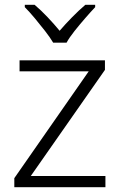

<svg xmlns="http://www.w3.org/2000/svg" viewBox="-20 -785 503 805"><path d="M40 0V-38L352 -486H62V-532H420V-492L109 -47H422V0ZM203 -606Q190 -628 169 -655Q148 -682 125.5 -709Q103 -736 84 -755V-765H125Q152 -742 179.5 -713Q207 -684 230 -656Q254 -684 282.5 -713Q311 -742 338 -765H379V-755Q361 -736 337.5 -709Q314 -682 292.5 -655Q271 -628 259 -606Z"/></svg>

Font: Noto Sans Symbols Light
Style: Regular
Weight: 300
Version: Version 2.002